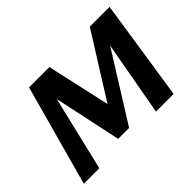

<svg xmlns="http://www.w3.org/2000/svg" viewBox="-124 -920 1182 1182"><g transform="rotate(-45 467.0 -329.0)"><path d="M660 0 765 -581 830 -618 472 -46H377L266 -566L291 -658H390L494 -191H449L742 -658H914L814 0ZM32 0 213 -658H324L167 0Z"/></g></svg>

Font: Ysabeau ExtraBold
Style: Italic
Weight: 800
Italic angle: -12°
Designer: Christian Thalmann (Catharsis Fonts)
Version: Version 2.002